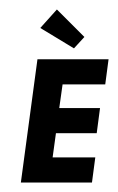

<svg xmlns="http://www.w3.org/2000/svg" viewBox="-20 -385 249 405"><path d="M209 -260H59L24 0H174L181 -53H91L98 -104H184L191 -157H105L112 -207H202ZM100 -365 65 -326 136 -283 158 -307Z"/></svg>

Font: Hussar Tani
Style: DwaKurs
Weight: 700
Foundry: Cannot Into Space Fonts
Version: Version 0.92